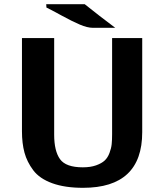

<svg xmlns="http://www.w3.org/2000/svg" viewBox="-20 -877 797 918"><path d="M201 -857H385Q451 -804 531 -744H424Q398 -744 361.5 -759.5Q325 -775 273 -803.5Q221 -832 202 -841Q202 -852 201 -857ZM85 -249V-695H239V-233Q239 -155 267 -116Q295 -77 376 -77Q413 -77 439.5 -86.5Q466 -96 480.5 -109.5Q495 -123 503.5 -145.5Q512 -168 514 -188Q516 -208 516 -235V-695H660V-245Q660 21 377 21Q290 21 229.5 -1Q169 -23 139 -63Q109 -103 97 -147.5Q85 -192 85 -249Z"/></svg>

Font: Coval
Style: Heavy
Weight: 900
Foundry: Context Ltd
Version: Version 001.000